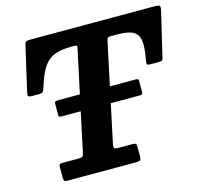

<svg xmlns="http://www.w3.org/2000/svg" viewBox="-107 -869 1042 987"><g transform="rotate(-15 413.5 -375.0)"><path d="M192.8 -412H604.5Q615.7 -412 618.6 -409.5Q621.6 -407 621.6 -398V-343.5Q621.6 -334.5 618.9 -330.8Q616.3 -327 603.2 -327H191.5Q179 -327 176.7 -329.8Q174.4 -332.5 174.4 -342V-398Q174.4 -406.5 178.4 -409.2Q182.3 -412 192.8 -412ZM113.5 -23.5V-76Q113.5 -88.5 117 -91.8Q120.5 -95 133 -95H215Q235 -95 239.5 -99.8Q244 -104.5 247.5 -121L360 -647.5Q362 -655 359 -657.5Q356 -660 346 -660H326.5Q271 -660 236 -644.5Q201 -629 178.5 -592.5Q156 -556 137.5 -493.5Q133 -479.5 128.5 -473.5Q124 -467.5 106.5 -467.5H72.5Q52 -467.5 49.8 -473.2Q47.5 -479 51 -494.5L104.5 -727Q107.5 -741.5 112.8 -745.8Q118 -750 137 -750H796Q820 -750 824.5 -745Q829 -740 824 -718.5L769.5 -488Q767 -476 763.5 -471.8Q760 -467.5 744.5 -467.5H705.5Q683.5 -467.5 681.8 -473.2Q680 -479 683.5 -496Q695.5 -558.5 690.8 -594.2Q686 -630 659 -645Q632 -660 577 -660H540.5Q528 -660 524.2 -655.5Q520.5 -651 518 -641L408.5 -125Q405 -108 406.8 -101.5Q408.5 -95 431 -95H504Q519 -95 522.5 -90.8Q526 -86.5 526 -70.5V-28.5Q526 -8.5 520.8 -4.2Q515.5 0 496.5 0H135Q120.5 0 117 -4Q113.5 -8 113.5 -23.5Z"/></g></svg>

Font: Besley*
Style: Bold Italic
Weight: 700
Italic angle: -13°
Designer: Owen Earl
Foundry: indestructible type*
Version: Version 2.000; ttfautohint (v1.8.3)